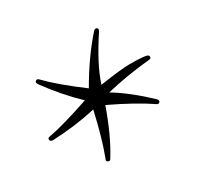

<svg xmlns="http://www.w3.org/2000/svg" viewBox="-104 -558 742 711"><g transform="rotate(-30 267.0 -202.0)"><path d="M500 -236Q500 -228 491 -228Q389 -218 303 -197Q368 -158 442 -88Q451 -79 445.5 -73Q440 -67 433 -72Q370 -115 267 -164Q229 -56 185 15Q181 23 177 23Q173 23 168.5 20Q164 17 168 9Q195 -61 220 -172Q131 -152 35 -148Q22 -148 22 -158Q22 -165 31 -166Q96 -178 210 -217Q147 -277 90 -355Q83 -366 89.5 -370.5Q96 -375 102 -369Q150 -319 245 -248Q303 -349 368 -422Q372 -427 377.5 -427Q383 -427 385 -423Q387 -419 384 -413Q315 -309 292 -236Q383 -250 421 -250Q492 -250 498 -242Q500 -239 500 -236Z"/></g></svg>

Font: Arizonia
Style: Regular
Weight: 400
Designer: Robert E. Leuschke
Foundry: Robert E. Leuschke
Version: Version 1.003